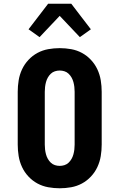

<svg xmlns="http://www.w3.org/2000/svg" viewBox="-20 -1001 640 1029"><path d="M300 8Q269 8 238.5 2.5Q208 -3 181 -17.5Q154 -32 132.5 -55Q111 -78 98 -106Q85 -134 80 -164.5Q75 -195 75 -226V-509Q75 -540 80 -570.5Q85 -601 98 -629Q111 -657 132.5 -680Q154 -703 181 -717.5Q208 -732 238.5 -737.5Q269 -743 300 -743Q331 -743 361.5 -737.5Q392 -732 419 -717.5Q446 -703 467.5 -680Q489 -657 502 -629Q515 -601 520 -570.5Q525 -540 525 -509V-226Q525 -195 520 -164.5Q515 -134 502 -106Q489 -78 467.5 -55Q446 -32 419 -17.5Q392 -3 361.5 2.5Q331 8 300 8ZM300 -112Q313 -112 325.5 -116Q338 -120 347.5 -129Q357 -138 363.5 -149.5Q370 -161 373.5 -174Q377 -187 378.5 -200Q380 -213 380 -226V-509Q380 -522 378.5 -535Q377 -548 373.5 -561Q370 -574 363.5 -585.5Q357 -597 347.5 -606Q338 -615 325.5 -619Q313 -623 300 -623Q287 -623 274.5 -619Q262 -615 252.5 -606Q243 -597 236.5 -585.5Q230 -574 226.5 -561Q223 -548 221.5 -535Q220 -522 220 -509V-226Q220 -213 221.5 -200Q223 -187 226.5 -174Q230 -161 236.5 -149.5Q243 -138 252.5 -129Q262 -120 274.5 -116Q287 -112 300 -112ZM192 -802 133 -844 238 -981H362L414 -913L467 -844L408 -802L300 -916Z"/></svg>

Font: Iosevka Etoile Heavy
Style: Regular
Weight: 900
Designer: Belleve Invis
Foundry: Belleve Invis
Version: Version 22.1.2; ttfautohint (v1.8.4)